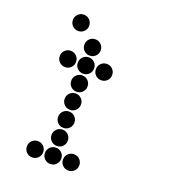

<svg xmlns="http://www.w3.org/2000/svg" viewBox="-143 -899 885 999"><g transform="rotate(20 300.0 -400.0)"><path d="M149 -795Q131 -795 118 -782Q105 -769 105 -751V-749Q105 -731 118 -718Q131 -705 149 -705H151Q169 -705 182 -718Q195 -731 195 -749V-751Q195 -769 182 -782Q169 -795 151 -795ZM249 -695Q231 -695 218 -682Q205 -669 205 -651V-649Q205 -631 218 -618Q231 -605 249 -605H251Q269 -605 282 -618Q295 -631 295 -649V-651Q295 -669 282 -682Q269 -695 251 -695ZM149 -595Q131 -595 118 -582Q105 -569 105 -551V-549Q105 -531 118 -518Q131 -505 149 -505H151Q169 -505 182 -518Q195 -531 195 -549V-551Q195 -569 182 -582Q169 -595 151 -595ZM249 -595Q231 -595 218 -582Q205 -569 205 -551V-549Q205 -531 218 -518Q231 -505 249 -505H251Q269 -505 282 -518Q295 -531 295 -549V-551Q295 -569 282 -582Q269 -595 251 -595ZM349 -595Q331 -595 318 -582Q305 -569 305 -551V-549Q305 -531 318 -518Q331 -505 349 -505H351Q369 -505 382 -518Q395 -531 395 -549V-551Q395 -569 382 -582Q369 -595 351 -595ZM249 -495Q231 -495 218 -482Q205 -469 205 -451V-449Q205 -431 218 -418Q231 -405 249 -405H251Q269 -405 282 -418Q295 -431 295 -449V-451Q295 -469 282 -482Q269 -495 251 -495ZM249 -395Q231 -395 218 -382Q205 -369 205 -351V-349Q205 -331 218 -318Q231 -305 249 -305H251Q269 -305 282 -318Q295 -331 295 -349V-351Q295 -369 282 -382Q269 -395 251 -395ZM249 -295Q231 -295 218 -282Q205 -269 205 -251V-249Q205 -231 218 -218Q231 -205 249 -205H251Q269 -205 282 -218Q295 -231 295 -249V-251Q295 -269 282 -282Q269 -295 251 -295ZM249 -195Q231 -195 218 -182Q205 -169 205 -151V-149Q205 -131 218 -118Q231 -105 249 -105H251Q269 -105 282 -118Q295 -131 295 -149V-151Q295 -169 282 -182Q269 -195 251 -195ZM149 -95Q131 -95 118 -82Q105 -69 105 -51V-49Q105 -31 118 -18Q131 -5 149 -5H151Q169 -5 182 -18Q195 -31 195 -49V-51Q195 -69 182 -82Q169 -95 151 -95ZM249 -95Q231 -95 218 -82Q205 -69 205 -51V-49Q205 -31 218 -18Q231 -5 249 -5H251Q269 -5 282 -18Q295 -31 295 -49V-51Q295 -69 282 -82Q269 -95 251 -95ZM349 -95Q331 -95 318 -82Q305 -69 305 -51V-49Q305 -31 318 -18Q331 -5 349 -5H351Q369 -5 382 -18Q395 -31 395 -49V-51Q395 -69 382 -82Q369 -95 351 -95Z"/></g></svg>

Font: Doto Black Rounded Black
Style: Regular
Weight: 900
Monospace: yes
Version: Version 1.000